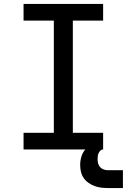

<svg xmlns="http://www.w3.org/2000/svg" viewBox="-20 -755 641 970"><path d="M99 0V-84H252V-651H99V-735H501V-651H348V-84H501V0ZM526 195Q509 195 491.5 193Q474 191 458 185Q442 179 427.5 169Q413 159 403 144.5Q393 130 389 113Q385 96 385 78Q385 55 392.5 32.5Q400 10 416.5 -6Q433 -22 455.5 -29Q478 -36 501 -36V0Q493 0 487 6Q481 12 478 19Q475 26 474 34Q473 42 473 50Q473 61 476 71.5Q479 82 486.5 90Q494 98 504.5 101.5Q515 105 526 105H601V195Z"/></svg>

Font: Iosevka Slab Medium Extended
Style: Regular
Weight: 500
Width: 7
Monospace: yes
Designer: Belleve Invis
Foundry: Belleve Invis
Version: Version 11.1.1; ttfautohint (v1.8.3)